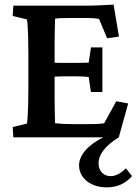

<svg xmlns="http://www.w3.org/2000/svg" viewBox="-20 -598 599 836"><path d="M445.3 217.8Q410.2 217.8 382.8 205.6Q355.5 193.4 339.8 171.4Q324.2 149.4 324.2 122.1Q324.2 88.9 351.6 57.1Q378.9 25.4 429.7 0H38.1L35.2 -44.9L96.7 -59.6Q98.6 -64.5 100.1 -84Q101.6 -103.5 102.5 -135.3Q103.5 -167 103.5 -208V-364.3Q103.5 -406.2 102.5 -438.5Q101.6 -470.7 100.1 -490.2Q98.6 -509.8 96.7 -513.7L35.2 -528.3L38.1 -573.2H343.8Q361.3 -573.2 385.3 -573.7Q409.2 -574.2 433.1 -575.7Q457 -577.1 474.6 -578.1L498 -438.5L446.3 -431.6L411.1 -515.6Q399.4 -517.6 389.6 -518.6Q379.9 -519.5 368.2 -519.5H282.2Q263.7 -519.5 247.6 -519Q231.4 -518.6 219.7 -516.6Q219.7 -510.7 219.2 -494.1Q218.8 -477.5 218.3 -453.1Q217.8 -428.7 217.8 -399.4V-174.8Q217.8 -147.5 218.3 -124.5Q218.8 -101.6 219.2 -85.4Q219.7 -69.3 219.7 -61.5Q236.3 -59.6 253.9 -58.6Q271.5 -57.6 297.9 -57.6H364.3Q387.7 -57.6 400.4 -58.1Q413.1 -58.6 419.9 -59.6Q426.8 -60.5 433.6 -61.5L486.3 -157.2L538.1 -147.5L497.1 0Q409.2 54.7 409.2 113.3Q409.2 137.7 423.8 153.3Q438.5 168.9 461.9 168.9Q494.1 168.9 528.3 134.8L554.7 168.9Q511.7 217.8 445.3 217.8ZM376 -197.3 366.2 -262.7Q359.4 -263.7 345.7 -264.6Q332 -265.6 313.5 -265.6H254.9Q239.3 -265.6 224.1 -264.6Q209 -263.7 198.2 -262.7V-326.2Q209 -325.2 224.1 -324.7Q239.3 -324.2 254.9 -324.2H313.5Q332 -324.2 345.7 -324.7Q359.4 -325.2 366.2 -325.2L376 -391.6H425.8V-197.3Z"/></svg>

Font: Crimson Pro SemiBold
Style: Regular
Weight: 600
Designer: Jacques Le Bailly
Foundry: Baron von Fonthausen
Version: Version 1.003